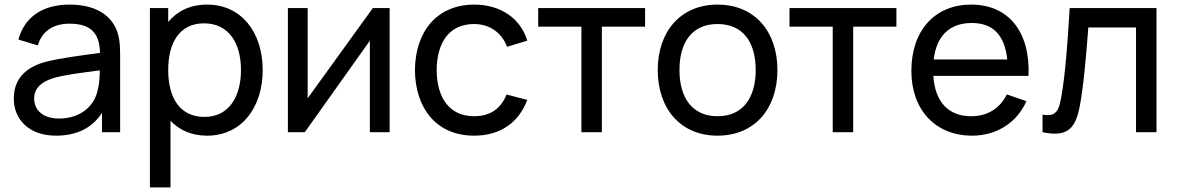

<svg xmlns="http://www.w3.org/2000/svg" viewBox="-20 -575 5120 835"><path d="M485 -449.5C454 -520 380.5 -555 283 -555C161 -555 85.5 -497.5 60 -403L144.5 -377.5C164 -443.5 216.5 -472 282 -472C375.5 -472 412.5 -431 415 -345C335 -334 240 -322.5 172.5 -304.5C90.5 -280.5 40 -231 40 -146C40 -59 102.5 15 223.5 15C313.5 15 380.5 -18 423.5 -84V0H502.5V-334C502.5 -376.5 500 -416 485 -449.5ZM237 -59.5C160 -59.5 128.5 -102 128.5 -146.5C128.5 -197 168 -221.5 212.5 -235.5C265 -250.5 338 -259 414 -269C413.5 -244.5 412.5 -210 405 -184C392 -117 333 -59.5 237 -59.5Z M881 -555C807.5 -555 751 -527 711.5 -479.5V-540H632V240H721.5V-50C760 -9 813.5 15 880.5 15C1031.5 15 1122.5 -108.5 1122.5 -270.5C1122.5 -432.5 1031 -555 881 -555ZM869.5 -66.5C760.5 -66.5 711.5 -152 711.5 -270.5C711.5 -390 761.5 -473.5 867 -473.5C977 -473.5 1028 -384.5 1028 -270.5C1028 -155.5 976 -66.5 869.5 -66.5Z M1601.5 -540 1318 -147.5V-540H1232V0H1305.5L1588.5 -398V0H1674.5V-540Z M2042 15C2153.5 15 2235 -39.5 2273 -140.5L2183 -164C2158.5 -102.5 2112 -69.5 2042 -69.5C1934.5 -69.5 1880 -149.5 1879 -270C1880 -387 1931 -470.5 2042 -470.5C2107.5 -470.5 2162 -434 2185 -371.5L2273 -398C2244.5 -495 2156.5 -555 2043 -555C1880.5 -555 1786 -438.5 1784.5 -270C1786 -104.5 1877.5 15 2042 15Z M2597.5 0V-459H2785.5V-540H2320.5V-459H2508.5V0Z M3100.5 15C3261 15 3361 -101 3361 -270.5C3361 -437.5 3262.5 -555 3100.5 -555C2942 -555 2840.5 -440 2840.5 -270.5C2840.5 -103 2939 15 3100.5 15ZM3100.5 -69.5C2991.5 -69.5 2935 -148.5 2935 -270.5C2935 -388.5 2987.5 -470.5 3100.5 -470.5C3211 -470.5 3266.5 -392 3266.5 -270.5C3266.5 -151.5 3212 -69.5 3100.5 -69.5Z M3690.5 0V-459H3878.5V-540H3413.5V-459H3601.5V0Z M4453 -245C4461 -437 4366 -555 4203.5 -555C4046.5 -555 3943.5 -443.5 3943.5 -266.5C3943.5 -97.5 4048 15 4207.5 15C4312 15 4401.5 -39.5 4444 -135L4358.5 -164.5C4328.5 -103 4274.5 -69.5 4203.5 -69.5C4104 -69.5 4046 -133 4039 -245ZM4206.5 -475C4298 -475 4349.5 -422.5 4360.5 -316.5H4040.5C4053 -419 4109.5 -475 4206.5 -475Z M4514 0C4623 22.5 4657 -15.5 4676 -114C4691 -189.5 4704 -332 4713 -455.5H4920.5V0H5009.5V-540H4632C4622.5 -379.5 4612.5 -250.5 4596 -156C4585.5 -95.5 4574 -65.5 4514 -76.5Z"/></svg>

Font: Hauora Medium
Style: Regular
Weight: 500
Designer: Wayne Shih
Foundry: WCYS
Version: Version 1.001;hotconv 1.0.109;makeotfexe 2.5.65596